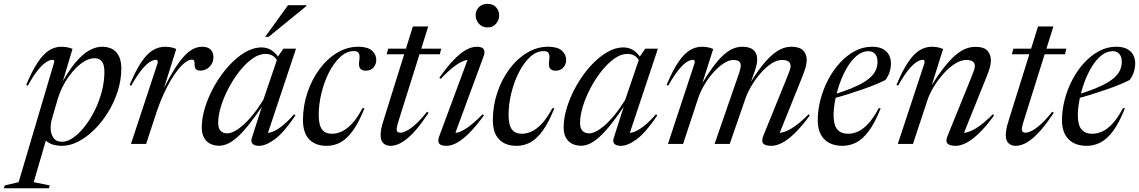

<svg xmlns="http://www.w3.org/2000/svg" viewBox="-107 -745 5897 994"><path d="M162.5 -131.5Q158.5 -117.5 156.8 -105.5Q155 -93.5 155 -83.5Q155 -53.5 169.2 -32.2Q183.5 -11 214.5 -11Q242 -11 272.5 -32.5Q303 -54 331.8 -90.5Q360.5 -127 383.5 -173.5Q406.5 -220 420 -271.2Q433.5 -322.5 433.5 -372.5Q433.5 -410 420.5 -426.8Q407.5 -443.5 382.5 -443.5Q359 -443.5 335.2 -430.5Q311.5 -417.5 289.2 -395.8Q267 -374 247.8 -347Q228.5 -320 214.5 -290.8Q200.5 -261.5 192.5 -234.5ZM102 -55 138 -43.5 67.5 198 150.5 215 146 229.5H-87L-82.5 215L-10.5 198L172 -418Q175 -426.5 173 -431Q171 -435.5 164.5 -435.5Q152.5 -435.5 134 -424.5Q115.5 -413.5 91.2 -384.5Q67 -355.5 37 -301.5L28.5 -305Q60 -380.5 89.2 -423.5Q118.5 -466.5 148 -484.8Q177.5 -503 210 -503Q227.5 -503 241 -500.2Q254.5 -497.5 268.5 -492L208.5 -291.5L202 -295Q245 -375.5 283.2 -420.8Q321.5 -466 355.8 -484.5Q390 -503 420 -503Q470.5 -503 495.8 -473.8Q521 -444.5 521 -390.5Q521 -331.5 502.8 -273.8Q484.5 -216 453 -164.8Q421.5 -113.5 381.8 -74.2Q342 -35 298.8 -12.5Q255.5 10 214 10Q169.5 10 141.8 -8Q114 -26 102 -55Z M709 -418Q710.5 -424.5 708.8 -430Q707 -435.5 700 -435.5Q688 -435.5 669.5 -424.5Q651 -413.5 627 -384.5Q603 -355.5 572.5 -301.5L564 -305Q595.5 -380.5 624.8 -423.5Q654 -466.5 684 -484.8Q714 -503 747 -503Q758.5 -503 768.2 -501.8Q778 -500.5 787 -498Q796 -495.5 805.5 -491.5L738 -276.5H735.5Q781 -367.5 816 -416.5Q851 -465.5 880.5 -484.2Q910 -503 938.5 -503Q969.5 -503 983.8 -488Q998 -473 998 -450Q998 -429 988.5 -413.2Q979 -397.5 963.8 -388.5Q948.5 -379.5 930.5 -379.5Q914 -379.5 907.2 -387Q900.5 -394.5 900.5 -410Q901 -426 897.5 -431.2Q894 -436.5 887 -436.5Q872.5 -436.5 854.5 -423.8Q836.5 -411 816.8 -387Q797 -363 777.5 -330Q758 -297 739.8 -257Q721.5 -217 706 -172L649.5 0H571Z M1196.5 -29.5 1255 -212.5H1262.5Q1218 -146 1183.8 -102.8Q1149.5 -59.5 1121.8 -35Q1094 -10.5 1071.2 -0.5Q1048.5 9.5 1028 9.5Q1001.5 9.5 981 -1Q960.5 -11.5 949 -32.8Q937.5 -54 937.5 -85.5Q937.5 -135.5 955.5 -192Q973.5 -248.5 1004.5 -303Q1035.5 -357.5 1075.5 -402Q1115.5 -446.5 1159.5 -473Q1203.5 -499.5 1247.5 -499.5Q1276 -499.5 1299.5 -484.2Q1323 -469 1340.5 -439L1332.5 -423Q1321.5 -446.5 1305.2 -456.2Q1289 -466 1267.5 -466Q1234.5 -466 1200.2 -441.8Q1166 -417.5 1134.2 -377.8Q1102.5 -338 1077.2 -290.2Q1052 -242.5 1037.2 -195Q1022.5 -147.5 1022.5 -109Q1022.5 -79.5 1035.8 -67Q1049 -54.5 1070 -54.5Q1084.5 -54.5 1104.8 -64.5Q1125 -74.5 1149 -95Q1173 -115.5 1200.2 -148.5Q1227.5 -181.5 1256 -227.5L1333 -453.5L1360 -493H1425.5L1275 -41.5L1265 -58Q1279 -54 1301.2 -61.8Q1323.5 -69.5 1352.5 -92Q1381.5 -114.5 1415.5 -153.5L1422.5 -147.5Q1363 -59 1316.2 -24.5Q1269.5 10 1234 10Q1210.5 10 1200.5 -0.5Q1190.5 -11 1196.5 -29.5ZM1266 -554.5 1384 -718H1479.5L1478.5 -713L1284 -554.5Z M1725.5 -480.5Q1687 -480.5 1654 -449.8Q1621 -419 1596 -369.8Q1571 -320.5 1557 -262.5Q1543 -204.5 1543 -150Q1543 -97.5 1560.2 -75Q1577.5 -52.5 1612 -52.5Q1637.5 -52.5 1663.8 -65Q1690 -77.5 1716.8 -106.5Q1743.5 -135.5 1769.5 -185L1780 -184.5Q1750 -109.5 1718.8 -67Q1687.5 -24.5 1654.5 -7.2Q1621.5 10 1584.5 10Q1526 10 1493.8 -23.5Q1461.5 -57 1461.5 -122.5Q1461.5 -197 1484.5 -265.5Q1507.5 -334 1547.2 -387.5Q1587 -441 1638.8 -472Q1690.5 -503 1747.5 -503Q1796.5 -503 1818.8 -483Q1841 -463 1841 -434.5Q1841 -412 1826.5 -395.5Q1812 -379 1786.5 -379Q1766 -379 1757.2 -391Q1748.5 -403 1753 -431Q1757 -459.5 1750.2 -470Q1743.5 -480.5 1725.5 -480.5Z M1894.5 -464 1903 -493H2177L2170 -464ZM1955 -114.5Q1952 -104 1950 -96.5Q1948 -89 1947.2 -84Q1946.5 -79 1946.5 -75Q1946.5 -66 1951.8 -62Q1957 -58 1966.5 -58Q1978 -58 1996.8 -67Q2015.5 -76 2042.2 -99.5Q2069 -123 2104 -166.5L2112 -161Q2077.5 -109 2048.8 -75.5Q2020 -42 1996 -23.5Q1972 -5 1951.8 2.5Q1931.5 10 1914.5 10Q1893 10 1878.2 -3Q1863.5 -16 1863.5 -46.5Q1863.5 -57.5 1866.2 -75Q1869 -92.5 1880.5 -128L2030.5 -608H2110Z M2167 -39.5 2318.5 -448.5 2329 -434.5Q2315 -437.5 2293.8 -429.8Q2272.5 -422 2243.2 -400Q2214 -378 2174.5 -336.5L2167.5 -342.5Q2208.5 -400.5 2242.8 -435.8Q2277 -471 2306.2 -487Q2335.5 -503 2361.5 -503Q2389 -503 2397.2 -489.8Q2405.5 -476.5 2396.5 -453L2245 -42L2234 -60.5Q2246 -55 2265.8 -60Q2285.5 -65 2316.5 -87Q2347.5 -109 2392 -153.5L2398.5 -147.5Q2357 -91 2322.2 -56.2Q2287.5 -21.5 2258.5 -5.8Q2229.5 10 2205 10Q2176 10 2166.8 -1.5Q2157.5 -13 2167 -39.5ZM2355.5 -666Q2355.5 -682 2363 -695.5Q2370.5 -709 2384.2 -717Q2398 -725 2417 -725Q2445.5 -725 2461.2 -707.5Q2477 -690 2477 -666Q2477 -649.5 2469.8 -635.2Q2462.5 -621 2449.2 -612Q2436 -603 2417 -603Q2389 -603 2372.2 -622.2Q2355.5 -641.5 2355.5 -666Z M2708.5 -480.5Q2670 -480.5 2637 -449.8Q2604 -419 2579 -369.8Q2554 -320.5 2540 -262.5Q2526 -204.5 2526 -150Q2526 -97.5 2543.2 -75Q2560.5 -52.5 2595 -52.5Q2620.5 -52.5 2646.8 -65Q2673 -77.5 2699.8 -106.5Q2726.5 -135.5 2752.5 -185L2763 -184.5Q2733 -109.5 2701.8 -67Q2670.5 -24.5 2637.5 -7.2Q2604.5 10 2567.5 10Q2509 10 2476.8 -23.5Q2444.5 -57 2444.5 -122.5Q2444.5 -197 2467.5 -265.5Q2490.5 -334 2530.2 -387.5Q2570 -441 2621.8 -472Q2673.5 -503 2730.5 -503Q2779.5 -503 2801.8 -483Q2824 -463 2824 -434.5Q2824 -412 2809.5 -395.5Q2795 -379 2769.5 -379Q2749 -379 2740.2 -391Q2731.5 -403 2736 -431Q2740 -459.5 2733.2 -470Q2726.5 -480.5 2708.5 -480.5Z M3070 -29.5 3128.5 -212.5H3136Q3091.5 -146 3057.2 -102.8Q3023 -59.5 2995.2 -35Q2967.5 -10.5 2944.8 -0.5Q2922 9.5 2901.5 9.5Q2875 9.5 2854.5 -1Q2834 -11.5 2822.5 -32.8Q2811 -54 2811 -85.5Q2811 -135.5 2829 -192Q2847 -248.5 2878 -303Q2909 -357.5 2949 -402Q2989 -446.5 3033 -473Q3077 -499.5 3121 -499.5Q3149.5 -499.5 3173 -484.2Q3196.5 -469 3214 -439L3206 -423Q3195 -446.5 3178.8 -456.2Q3162.5 -466 3141 -466Q3108 -466 3073.8 -441.8Q3039.5 -417.5 3007.8 -377.8Q2976 -338 2950.8 -290.2Q2925.5 -242.5 2910.8 -195Q2896 -147.5 2896 -109Q2896 -79.5 2909.2 -67Q2922.5 -54.5 2943.5 -54.5Q2958 -54.5 2978.2 -64.5Q2998.5 -74.5 3022.5 -95Q3046.5 -115.5 3073.8 -148.5Q3101 -181.5 3129.5 -227.5L3206.5 -453.5L3233.5 -493H3299L3148.5 -41.5L3138.5 -58Q3152.5 -54 3174.8 -61.8Q3197 -69.5 3226 -92Q3255 -114.5 3289 -153.5L3296 -147.5Q3236.5 -59 3189.8 -24.5Q3143 10 3107.5 10Q3084 10 3074 -0.5Q3064 -11 3070 -29.5Z M3923.5 -42 3915.5 -57.5Q3930.5 -55 3953.8 -62.5Q3977 -70 4008.5 -91.8Q4040 -113.5 4079 -153.5L4085.5 -147.5Q4044 -90.5 4008 -55.8Q3972 -21 3942 -5.5Q3912 10 3887 10Q3855 10 3844.2 -2Q3833.5 -14 3845.5 -44L3965 -338Q3977 -367 3981.5 -380.5Q3986 -394 3986 -402.5Q3986 -418 3975.5 -426.2Q3965 -434.5 3942 -434.5Q3914.5 -434.5 3886 -415.5Q3857.5 -396.5 3831 -366.2Q3804.5 -336 3784 -301.5Q3763.5 -267 3752.5 -236L3671 0H3592.5L3718.5 -364Q3721.5 -373 3723.5 -380.5Q3725.5 -388 3726.8 -394.5Q3728 -401 3728 -406Q3728 -421 3718.2 -427.8Q3708.5 -434.5 3689.5 -434.5Q3666.5 -434.5 3640 -417.2Q3613.5 -400 3587.2 -371Q3561 -342 3539.5 -305.8Q3518 -269.5 3506 -232L3429.5 0H3351L3489 -418Q3490.5 -424.5 3488.8 -430Q3487 -435.5 3480 -435.5Q3468 -435.5 3449.5 -424.5Q3431 -413.5 3407 -384.5Q3383 -355.5 3352.5 -301.5L3344 -305Q3375.5 -380.5 3404.8 -423.5Q3434 -466.5 3464 -484.8Q3494 -503 3527 -503Q3538.5 -503 3548.2 -501.8Q3558 -500.5 3567 -498Q3576 -495.5 3585.5 -491.5L3524.5 -300.5H3520Q3556 -360.5 3585.2 -399.8Q3614.5 -439 3640 -461.5Q3665.5 -484 3688.8 -493.5Q3712 -503 3736 -503Q3775 -503 3794 -485.8Q3813 -468.5 3813 -438Q3813 -426 3810.2 -412Q3807.5 -398 3802 -381.5L3771.5 -295H3764Q3799.5 -353.5 3829.8 -393.5Q3860 -433.5 3887 -457.5Q3914 -481.5 3939 -492.2Q3964 -503 3989 -503Q4033 -503 4051.2 -483.5Q4069.5 -464 4069.5 -435Q4069.5 -418 4064 -397.5Q4058.5 -377 4041.5 -335Z M4389.5 -480Q4357 -480 4329 -456.8Q4301 -433.5 4278.8 -396Q4256.5 -358.5 4240.8 -314Q4225 -269.5 4216.8 -226.2Q4208.5 -183 4208.5 -150Q4208.5 -97.5 4227.8 -75Q4247 -52.5 4282.5 -52.5Q4309.5 -52.5 4335.8 -64.5Q4362 -76.5 4388.8 -105.5Q4415.5 -134.5 4442 -185L4452.5 -184.5Q4422 -108 4390.2 -65.8Q4358.5 -23.5 4325 -6.8Q4291.5 10 4254.5 10Q4214.5 10 4185.8 -5.2Q4157 -20.5 4141.8 -50Q4126.5 -79.5 4126.5 -122.5Q4126.5 -175.5 4140.8 -229.8Q4155 -284 4180.8 -333Q4206.5 -382 4241.8 -420.2Q4277 -458.5 4318.8 -480.8Q4360.5 -503 4407 -503Q4442 -503 4463.5 -491.5Q4485 -480 4495.2 -460.5Q4505.5 -441 4505.5 -417Q4505.5 -395.5 4498.8 -373.2Q4492 -351 4477 -331Q4459 -321.5 4429 -309Q4399 -296.5 4361.2 -283.2Q4323.5 -270 4282 -257Q4240.5 -244 4200 -233.5L4202.5 -253.5Q4258.5 -270.5 4298.8 -287Q4339 -303.5 4365.5 -319.8Q4392 -336 4407.5 -353Q4423 -370 4429.5 -388.2Q4436 -406.5 4436 -426Q4436 -442.5 4430.5 -454.5Q4425 -466.5 4414.8 -473.2Q4404.5 -480 4389.5 -480Z M4542.5 -301.5 4534 -305Q4565.5 -380.5 4594.8 -423.5Q4624 -466.5 4654 -484.8Q4684 -503 4717 -503Q4728.5 -503 4738.2 -501.8Q4748 -500.5 4757 -498Q4766 -495.5 4775.5 -491.5L4710.5 -284H4704Q4743.5 -348 4776.2 -390.5Q4809 -433 4837.2 -457.5Q4865.5 -482 4891.2 -492.2Q4917 -502.5 4942.5 -502.5Q4987 -502.5 5005 -482.5Q5023 -462.5 5023 -433Q5023 -416.5 5017.8 -396.2Q5012.5 -376 4995.5 -335L4877.5 -42L4869.5 -57.5Q4884.5 -55 4907.8 -62.5Q4931 -70 4962.2 -91.8Q4993.5 -113.5 5033 -153.5L5039.5 -147.5Q4998 -90.5 4962 -55.8Q4926 -21 4896 -5.5Q4866 10 4841 10Q4809 10 4798 -2Q4787 -14 4799.5 -44L4919 -338Q4930.5 -366.5 4935.2 -380.2Q4940 -394 4940 -403Q4940 -418 4929.5 -426.2Q4919 -434.5 4895.5 -434.5Q4866 -434.5 4834.8 -413.8Q4803.5 -393 4775.2 -360.8Q4747 -328.5 4726 -293.5Q4705 -258.5 4695.5 -229.5L4619.5 0H4541L4679 -418Q4680.5 -424.5 4678.8 -430Q4677 -435.5 4670 -435.5Q4658 -435.5 4639.5 -424.5Q4621 -413.5 4597 -384.5Q4573 -355.5 4542.5 -301.5Z M5131 -464 5139.5 -493H5413.5L5406.5 -464ZM5191.5 -114.5Q5188.5 -104 5186.5 -96.5Q5184.5 -89 5183.8 -84Q5183 -79 5183 -75Q5183 -66 5188.2 -62Q5193.5 -58 5203 -58Q5214.5 -58 5233.2 -67Q5252 -76 5278.8 -99.5Q5305.5 -123 5340.5 -166.5L5348.5 -161Q5314 -109 5285.2 -75.5Q5256.5 -42 5232.5 -23.5Q5208.5 -5 5188.2 2.5Q5168 10 5151 10Q5129.5 10 5114.8 -3Q5100 -16 5100 -46.5Q5100 -57.5 5102.8 -75Q5105.5 -92.5 5117 -128L5267 -608H5346.5Z M5654 -480Q5621.5 -480 5593.5 -456.8Q5565.5 -433.5 5543.2 -396Q5521 -358.5 5505.2 -314Q5489.5 -269.5 5481.2 -226.2Q5473 -183 5473 -150Q5473 -97.5 5492.2 -75Q5511.5 -52.5 5547 -52.5Q5574 -52.5 5600.2 -64.5Q5626.5 -76.5 5653.2 -105.5Q5680 -134.5 5706.5 -185L5717 -184.5Q5686.5 -108 5654.8 -65.8Q5623 -23.5 5589.5 -6.8Q5556 10 5519 10Q5479 10 5450.2 -5.2Q5421.5 -20.5 5406.2 -50Q5391 -79.5 5391 -122.5Q5391 -175.5 5405.2 -229.8Q5419.5 -284 5445.2 -333Q5471 -382 5506.2 -420.2Q5541.5 -458.5 5583.2 -480.8Q5625 -503 5671.5 -503Q5706.5 -503 5728 -491.5Q5749.5 -480 5759.8 -460.5Q5770 -441 5770 -417Q5770 -395.5 5763.2 -373.2Q5756.5 -351 5741.5 -331Q5723.5 -321.5 5693.5 -309Q5663.5 -296.5 5625.8 -283.2Q5588 -270 5546.5 -257Q5505 -244 5464.5 -233.5L5467 -253.5Q5523 -270.5 5563.2 -287Q5603.5 -303.5 5630 -319.8Q5656.5 -336 5672 -353Q5687.5 -370 5694 -388.2Q5700.5 -406.5 5700.5 -426Q5700.5 -442.5 5695 -454.5Q5689.5 -466.5 5679.2 -473.2Q5669 -480 5654 -480Z"/></svg>

Font: Newsreader 60pt
Style: Italic
Weight: 400
Italic angle: -17°
Designer: Hugues Gentile
Foundry: Production Type
Version: Version 1.003